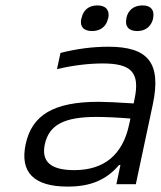

<svg xmlns="http://www.w3.org/2000/svg" viewBox="-20 -682 595 711"><path d="M381 -509C322 -509 263 -501 204 -486L191 -426C250 -440 309 -447 360 -447C464 -447 500 -416 478 -314L475 -299C413 -303 370 -305 345 -305C177 -305 98 -255 75 -148C53 -44 105 9 231 9C316 9 374 -16 421 -71H426L411 0H483L546 -296C578 -449 529 -509 381 -509ZM146 -148C162 -220 218 -249 337 -249C368 -249 417 -247 463 -243L458 -220C434 -108 365 -52 255 -52C164 -52 133 -86 146 -148ZM281 -613C275 -585 288 -567 321 -567C353 -567 374 -585 380 -613L381 -615C387 -644 372 -662 341 -662C308 -662 288 -644 282 -615ZM448 -613C442 -585 456 -567 488 -567C520 -567 540 -585 547 -613V-615C553 -644 539 -662 508 -662C475 -662 454 -644 448 -615Z"/></svg>

Font: LT Wave Text Light Italic
Style: Regular
Weight: 300
Designer: Daniel Lyons
Version: Version 2.5 (Glyphs App)